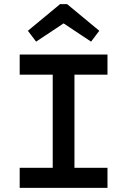

<svg xmlns="http://www.w3.org/2000/svg" viewBox="-20 -916 620 936"><path d="M76 0V-98H237V-552H76V-650H504V-552H343V-98H504V0ZM156 -713 116 -766 273 -896H307L464 -766L424 -713L290 -802Z"/></svg>

Font: Sometype Mono SemiBold
Style: Regular
Weight: 600
Designer: Ryoichi Tsunekawa
Foundry: Dharma Type
Version: Version 1.001